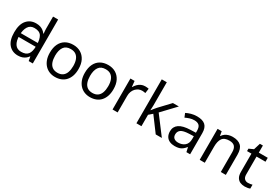

<svg xmlns="http://www.w3.org/2000/svg" viewBox="69 -1814 4174 2877"><g transform="rotate(30 2156.0 -375.0)"><path d="M104 -238V-303H480V-238ZM275 10Q175 10 115 -59.5Q55 -129 55 -267Q55 -405 115.5 -475.5Q176 -546 276 -546Q318 -546 349 -535.5Q380 -525 403 -507Q426 -489 442 -467H448Q447 -480 444.5 -505.5Q442 -531 442 -546V-760H530V0H459L446 -72H442Q426 -49 403 -30.5Q380 -12 348.5 -1Q317 10 275 10ZM289 -63Q374 -63 408.5 -109.5Q443 -156 443 -250V-266Q443 -366 410 -419.5Q377 -473 288 -473Q217 -473 181.5 -416.5Q146 -360 146 -265Q146 -169 181.5 -116Q217 -63 289 -63Z M1166 -269Q1166 -202 1148.5 -150.5Q1131 -99 1098.5 -63Q1066 -27 1019.5 -8.5Q973 10 916 10Q863 10 818 -8.5Q773 -27 740 -63Q707 -99 688.5 -150.5Q670 -202 670 -269Q670 -358 700 -419.5Q730 -481 786 -513.5Q842 -546 919 -546Q992 -546 1047.5 -513.5Q1103 -481 1134.5 -419.5Q1166 -358 1166 -269ZM761 -269Q761 -206 777.5 -159.5Q794 -113 829 -88Q864 -63 918 -63Q972 -63 1007 -88Q1042 -113 1058.5 -159.5Q1075 -206 1075 -269Q1075 -333 1058 -378Q1041 -423 1006.5 -447.5Q972 -472 917 -472Q835 -472 798 -418Q761 -364 761 -269Z M1771 -269Q1771 -202 1753.5 -150.5Q1736 -99 1703.5 -63Q1671 -27 1624.5 -8.5Q1578 10 1521 10Q1468 10 1423 -8.5Q1378 -27 1345 -63Q1312 -99 1293.5 -150.5Q1275 -202 1275 -269Q1275 -358 1305 -419.5Q1335 -481 1391 -513.5Q1447 -546 1524 -546Q1597 -546 1652.5 -513.5Q1708 -481 1739.5 -419.5Q1771 -358 1771 -269ZM1366 -269Q1366 -206 1382.5 -159.5Q1399 -113 1434 -88Q1469 -63 1523 -63Q1577 -63 1612 -88Q1647 -113 1663.5 -159.5Q1680 -206 1680 -269Q1680 -333 1663 -378Q1646 -423 1611.5 -447.5Q1577 -472 1522 -472Q1440 -472 1403 -418Q1366 -364 1366 -269Z M2160 -546Q2175 -546 2192.5 -544.5Q2210 -543 2223 -540L2212 -459Q2199 -462 2183.5 -464Q2168 -466 2154 -466Q2123 -466 2095 -453Q2067 -440 2045 -416.5Q2023 -393 2010.5 -360Q1998 -327 1998 -286V0H1910V-536H1982L1992 -438H1996Q2013 -468 2037 -492.5Q2061 -517 2092 -531.5Q2123 -546 2160 -546Z M2410 -363Q2410 -347 2408.5 -321Q2407 -295 2406 -276H2410Q2416 -284 2428 -299Q2440 -314 2452.5 -329.5Q2465 -345 2474 -355L2645 -536H2748L2531 -307L2763 0H2657L2471 -250L2410 -197V0H2323V-760H2410Z M3060 -545Q3158 -545 3205 -502Q3252 -459 3252 -365V0H3188L3171 -76H3167Q3144 -47 3119.5 -27.5Q3095 -8 3063.5 1Q3032 10 2987 10Q2939 10 2900.5 -7Q2862 -24 2840 -59.5Q2818 -95 2818 -149Q2818 -229 2881 -272.5Q2944 -316 3075 -320L3166 -323V-355Q3166 -422 3137 -448Q3108 -474 3055 -474Q3013 -474 2975 -461.5Q2937 -449 2904 -433L2877 -499Q2912 -518 2960 -531.5Q3008 -545 3060 -545ZM3086 -259Q2986 -255 2947.5 -227Q2909 -199 2909 -148Q2909 -103 2936.5 -82Q2964 -61 3007 -61Q3075 -61 3120 -98.5Q3165 -136 3165 -214V-262Z M3676 -546Q3772 -546 3821 -499.5Q3870 -453 3870 -349V0H3783V-343Q3783 -408 3754 -440Q3725 -472 3663 -472Q3574 -472 3540 -422Q3506 -372 3506 -278V0H3418V-536H3489L3502 -463H3507Q3525 -491 3551.5 -509.5Q3578 -528 3610 -537Q3642 -546 3676 -546Z M4215 -62Q4235 -62 4256 -65.5Q4277 -69 4290 -73V-6Q4276 1 4250 5.5Q4224 10 4200 10Q4158 10 4122.5 -4.5Q4087 -19 4065 -55Q4043 -91 4043 -156V-468H3967V-510L4044 -545L4079 -659H4131V-536H4286V-468H4131V-158Q4131 -109 4154.5 -85.5Q4178 -62 4215 -62Z"/></g></svg>

Font: lguzrati85
Style: Book
Weight: 400
Designer: Jelle Bosma - Monotype Design Team, Universal Thirst
Foundry: Monotype Imaging Inc.
Version: Version 2.106